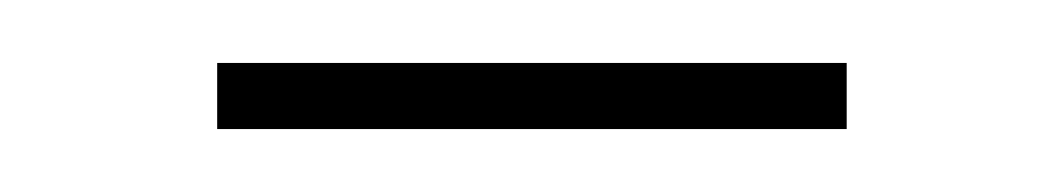

<svg xmlns="http://www.w3.org/2000/svg" viewBox="-20 -284 338 61"><path d="M49 -243V-264H249V-243Z"/></svg>

Font: Alumni Sans SC Thin
Style: Regular
Weight: 100
Designer: Robert E. Leuschke
Foundry: Robert E. Leuschke
Version: Version 1.018